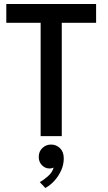

<svg xmlns="http://www.w3.org/2000/svg" viewBox="-20 -680 539 959"><path d="M183 -566H11.5V-660H460V-566H288.5V0H183ZM206.5 259 178.5 229.5Q197 220 219.2 200.5Q241.5 181 248 157Q239.5 161.5 227 161.5Q205.5 161.5 189.5 145.2Q173.5 129 173.5 103.5Q173.5 77 191.5 59.5Q209.5 42 235 42Q261 42 279.8 60.2Q298.5 78.5 298.5 111Q298.5 142.5 285.5 171.2Q272.5 200 251.8 222.8Q231 245.5 206.5 259Z"/></svg>

Font: League Spartan Medium
Style: Regular
Weight: 500
Foundry: The League of Moveable Type
Version: Version 2.002